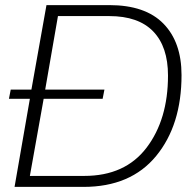

<svg xmlns="http://www.w3.org/2000/svg" viewBox="-20 -732 746 752"><path d="M691 -438Q691 -242 591.5 -121Q492 0 307 0H37L97 -345H15L22 -381H103L162 -712H408Q549 -712 620 -639.5Q691 -567 691 -438ZM638 -436Q638 -549 580 -609Q522 -669 408 -669H207L157 -381H389L382 -345H151L97 -43H310Q470 -43 554 -153.5Q638 -264 638 -436Z"/></svg>

Font: Creato Display Light
Style: Italic
Weight: 300
Italic angle: -10°
Version: Version 1.000